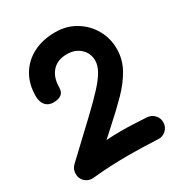

<svg xmlns="http://www.w3.org/2000/svg" viewBox="-179 -843 944 1008"><g transform="rotate(-30 293.0 -338.5)"><path d="M111.3 -404.8Q81.1 -404.8 63.7 -425Q46.4 -445.3 46.4 -480.5Q46.4 -551.8 77.9 -605.7Q109.4 -659.7 167 -689.9Q224.6 -720.2 302.7 -720.2Q370.1 -720.2 423.8 -688Q477.5 -655.8 508.5 -602.1Q539.6 -548.3 539.6 -483.9Q539.6 -419.9 508.8 -364.5Q478 -309.1 426.5 -256.8Q375 -204.6 312.5 -148.9L253.4 -95.2Q296.9 -98.1 340.8 -98.1Q378.9 -98.1 417.7 -96.4Q456.5 -94.7 496.6 -92.3Q523.4 -90.3 541.3 -71Q559.1 -51.8 558.1 -24.9Q557.1 2 537.4 20Q517.6 38.1 490.7 36.6Q436 34.2 395.8 33Q355.5 31.7 315.4 31.7Q200.2 31.7 94.2 42.5Q64.5 45.4 43 24.9Q23.4 5.9 23.9 -22.2Q24.4 -50.3 44.4 -69.8L228.5 -243.2Q293 -304.2 333 -347.4Q373 -390.6 391.8 -423.8Q410.6 -457 410.6 -486.8Q410.6 -531.2 378.9 -560.5Q347.2 -589.8 297.9 -589.8Q239.7 -589.8 208 -554Q176.3 -518.1 176.3 -458Q176.3 -404.8 111.3 -404.8Z"/></g></svg>

Font: Mikhak Bold
Style: Regular
Weight: 700
Designer: Amin Abedi
Version: Version 3.3